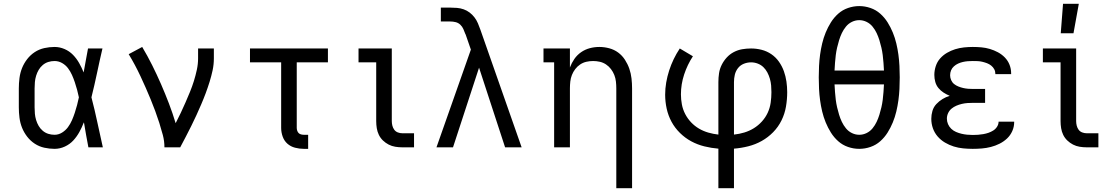

<svg xmlns="http://www.w3.org/2000/svg" viewBox="-20 -775 5840 1010"><path d="M267 8Q240 8 213 2Q186 -4 163 -19Q140 -34 123 -56Q106 -78 96 -103Q86 -128 82.5 -155.5Q79 -183 79 -210V-310Q79 -337 82.5 -364.5Q86 -392 96 -417Q106 -442 123 -464Q140 -486 163 -501Q186 -516 213 -522Q240 -528 267 -528Q294 -528 319.5 -517Q345 -506 364 -486.5Q383 -467 396.5 -443Q410 -419 420 -394Q426 -426 431.5 -457.5Q437 -489 443 -520H519Q504 -456 490.5 -391.5Q477 -327 461 -263Q478 -198 492 -132Q506 -66 521 0H445Q439 -32 433 -64.5Q427 -97 422 -129L421 -131Q411 -105 397.5 -80.5Q384 -56 365.5 -36Q347 -16 321 -4Q295 8 267 8ZM267 -66Q288 -66 306.5 -77.5Q325 -89 337.5 -106Q350 -123 358.5 -142.5Q367 -162 373.5 -182Q380 -202 385.5 -222.5Q391 -243 395 -263Q391 -283 385.5 -303Q380 -323 373.5 -342.5Q367 -362 358.5 -381Q350 -400 337.5 -416.5Q325 -433 306.5 -443.5Q288 -454 267 -454Q250 -454 234 -449Q218 -444 205 -433Q192 -422 183.5 -407.5Q175 -393 170 -376.5Q165 -360 163.5 -343.5Q162 -327 162 -310V-210Q162 -193 163.5 -176.5Q165 -160 170 -143.5Q175 -127 183.5 -112.5Q192 -98 205 -87Q218 -76 234 -71Q250 -66 267 -66Z M845 0Q845 -33 836.5 -65Q828 -97 818 -128.5Q808 -160 796.5 -191Q785 -222 772.5 -252.5Q760 -283 746.5 -313.5Q733 -344 719 -374Q705 -404 689.5 -433Q674 -462 657 -490L728 -528Q756 -481 780.5 -432Q805 -383 827 -332.5Q849 -282 868.5 -231Q888 -180 904 -127Q918 -154 931 -181.5Q944 -209 956 -236.5Q968 -264 979.5 -292Q991 -320 1000 -349Q1009 -378 1015.5 -408Q1022 -438 1022 -468V-520H1105V-468Q1105 -436 1098.5 -405.5Q1092 -375 1082.5 -344.5Q1073 -314 1062 -284.5Q1051 -255 1038.5 -226Q1026 -197 1013 -168.5Q1000 -140 986 -112Q972 -84 957.5 -56Q943 -28 928 0Z M1601 8H1578Q1555 8 1532 2Q1509 -4 1492 -19Q1475 -34 1467 -56.5Q1459 -79 1459 -102V-447H1295V-520H1705V-447H1541V-102Q1541 -95 1543.5 -87.5Q1546 -80 1551 -75Q1556 -70 1563.5 -68Q1571 -66 1578 -66H1601Z M2158 0H2096Q2078 0 2059.5 -3Q2041 -6 2024.5 -14.5Q2008 -23 1994.5 -36Q1981 -49 1973 -65.5Q1965 -82 1962 -100.5Q1959 -119 1959 -138V-447H1866V-520H2041V-138Q2041 -126 2044 -114Q2047 -102 2054 -92.5Q2061 -83 2072.5 -78.5Q2084 -74 2096 -74H2158Z M2276 0 2457 -514 2429 -595H2428V-596Q2423 -609 2417.5 -622Q2412 -635 2401.5 -645Q2391 -655 2377 -658.5Q2363 -662 2348 -662H2299V-735H2348Q2366 -735 2384 -733.5Q2402 -732 2419 -726Q2436 -720 2450.5 -709Q2465 -698 2476 -683.5Q2487 -669 2494 -652.5Q2501 -636 2507 -619L2724 0H2637L2500 -419L2363 0Z M3222 215V-310Q3222 -328 3220 -346Q3218 -364 3211.5 -380.5Q3205 -397 3194 -411.5Q3183 -426 3168 -436Q3153 -446 3135.5 -450Q3118 -454 3100 -454Q3082 -454 3064.5 -450Q3047 -446 3032 -436Q3017 -426 3006 -411.5Q2995 -397 2988.5 -380.5Q2982 -364 2980 -346Q2978 -328 2978 -310V0H2895V-447H2839V-520H2978V-420Q2987 -444 3001.5 -465Q3016 -486 3037 -500.5Q3058 -515 3082.5 -521.5Q3107 -528 3133 -528Q3159 -528 3185 -521Q3211 -514 3232 -498.5Q3253 -483 3267.5 -460.5Q3282 -438 3290.5 -413.5Q3299 -389 3302 -362.5Q3305 -336 3305 -310V215Z M3759 215V7Q3722 4 3685.5 -5Q3649 -14 3616.5 -31.5Q3584 -49 3557 -75.5Q3530 -102 3512.5 -134.5Q3495 -167 3487 -203.5Q3479 -240 3479 -277Q3479 -309 3484.5 -341Q3490 -373 3500 -404Q3510 -435 3524 -464Q3538 -493 3556 -520L3625 -479Q3596 -435 3579 -383.5Q3562 -332 3562 -279Q3562 -252 3567 -225.5Q3572 -199 3584.5 -175Q3597 -151 3615.5 -131.5Q3634 -112 3657 -98.5Q3680 -85 3706 -77.5Q3732 -70 3759 -67V-343Q3759 -367 3762.5 -390Q3766 -413 3776.5 -434Q3787 -455 3803 -472.5Q3819 -490 3840 -501Q3861 -512 3884 -516Q3907 -520 3931 -520Q3959 -520 3986.5 -513Q4014 -506 4037.5 -490Q4061 -474 4077.5 -450.5Q4094 -427 4103.5 -400.5Q4113 -374 4117 -346Q4121 -318 4121 -290Q4121 -252 4114.5 -214Q4108 -176 4091 -141.5Q4074 -107 4047 -79.5Q4020 -52 3987 -33.5Q3954 -15 3916.5 -5.5Q3879 4 3841 7V215ZM3841 -67Q3869 -70 3895.5 -78Q3922 -86 3945.5 -100.5Q3969 -115 3988 -136Q4007 -157 4018.5 -182Q4030 -207 4034 -234.5Q4038 -262 4038 -290Q4038 -308 4036.5 -325.5Q4035 -343 4030 -360.5Q4025 -378 4016.5 -394Q4008 -410 3995.5 -422Q3983 -434 3966 -440.5Q3949 -447 3931 -447Q3911 -447 3892.5 -439.5Q3874 -432 3862 -416.5Q3850 -401 3845.5 -382Q3841 -363 3841 -343Z M4500 8Q4470 8 4441 -2Q4412 -12 4389.5 -32Q4367 -52 4351 -77.5Q4335 -103 4323.5 -131Q4312 -159 4305 -188.5Q4298 -218 4294 -247.5Q4290 -277 4288.5 -307Q4287 -337 4287 -368Q4287 -398 4288.5 -428Q4290 -458 4294 -487.5Q4298 -517 4305 -546.5Q4312 -576 4323.5 -604Q4335 -632 4351 -657.5Q4367 -683 4389.5 -703Q4412 -723 4441 -733Q4470 -743 4500 -743Q4530 -743 4559 -733Q4588 -723 4610.5 -703Q4633 -683 4649 -657.5Q4665 -632 4676.5 -604Q4688 -576 4695 -546.5Q4702 -517 4706 -487.5Q4710 -458 4711.5 -428Q4713 -398 4713 -368Q4713 -337 4711.5 -307Q4710 -277 4706 -247.5Q4702 -218 4695 -188.5Q4688 -159 4676.5 -131Q4665 -103 4649 -77.5Q4633 -52 4610.5 -32Q4588 -12 4559 -2Q4530 8 4500 8ZM4370 -404H4630Q4629 -424 4627.5 -444.5Q4626 -465 4623.5 -485Q4621 -505 4616.5 -524.5Q4612 -544 4606 -563.5Q4600 -583 4591.5 -601Q4583 -619 4570 -635Q4557 -651 4538.5 -660Q4520 -669 4500 -669Q4480 -669 4461.5 -660Q4443 -651 4430 -635Q4417 -619 4408.5 -601Q4400 -583 4394 -563.5Q4388 -544 4383.5 -524.5Q4379 -505 4376.5 -485Q4374 -465 4372.5 -444.5Q4371 -424 4370 -404ZM4500 -66Q4520 -66 4538.5 -75Q4557 -84 4570 -100Q4583 -116 4591.5 -134Q4600 -152 4606 -171.5Q4612 -191 4616.5 -210.5Q4621 -230 4623.5 -250Q4626 -270 4627.5 -290.5Q4629 -311 4630 -331H4370Q4371 -311 4372.5 -290.5Q4374 -270 4376.5 -250Q4379 -230 4383.5 -210.5Q4388 -191 4394 -171.5Q4400 -152 4408.5 -134Q4417 -116 4430 -100Q4443 -84 4461.5 -75Q4480 -66 4500 -66Z M5097 8Q5072 8 5046.5 5.5Q5021 3 4997 -4.5Q4973 -12 4951 -25Q4929 -38 4912.5 -57Q4896 -76 4887.5 -100Q4879 -124 4879 -150Q4879 -171 4885 -191.5Q4891 -212 4905.5 -227.5Q4920 -243 4938 -254Q4956 -265 4976 -271Q4959 -278 4943.5 -288Q4928 -298 4916.5 -312Q4905 -326 4900 -344Q4895 -362 4895 -381Q4895 -404 4902.5 -427Q4910 -450 4925.5 -467.5Q4941 -485 4961.5 -497Q4982 -509 5004.5 -516Q5027 -523 5050.5 -525.5Q5074 -528 5097 -528Q5120 -528 5142.5 -526Q5165 -524 5187 -517.5Q5209 -511 5229.5 -500Q5250 -489 5266 -472.5Q5282 -456 5290.5 -434.5Q5299 -413 5299 -390V-385H5216V-387Q5216 -400 5210 -411Q5204 -422 5194 -430Q5184 -438 5172 -442.5Q5160 -447 5147.5 -450Q5135 -453 5122.5 -453.5Q5110 -454 5097 -454Q5084 -454 5071 -453Q5058 -452 5045 -449Q5032 -446 5020 -440.5Q5008 -435 4998 -426Q4988 -417 4983 -405Q4978 -393 4978 -379Q4978 -366 4983.5 -353.5Q4989 -341 4999 -333Q5009 -325 5021.5 -320Q5034 -315 5047 -312Q5060 -309 5073.5 -308Q5087 -307 5100 -307H5162V-234H5100Q5085 -234 5070 -233Q5055 -232 5040 -228.5Q5025 -225 5011 -219Q4997 -213 4985.5 -203.5Q4974 -194 4967.5 -180Q4961 -166 4961 -151Q4961 -136 4967 -122Q4973 -108 4984 -97.5Q4995 -87 5009 -81Q5023 -75 5037.5 -71.5Q5052 -68 5067 -66.5Q5082 -65 5097 -65Q5111 -65 5125 -66Q5139 -67 5153 -69.5Q5167 -72 5180 -76.5Q5193 -81 5205 -88.5Q5217 -96 5225 -108.5Q5233 -121 5233 -135H5315V-132Q5315 -108 5305 -85.5Q5295 -63 5277.5 -46.5Q5260 -30 5238 -19Q5216 -8 5192.5 -2Q5169 4 5145 6Q5121 8 5097 8Z M5758 0H5696Q5678 0 5659.5 -3Q5641 -6 5624.5 -14.5Q5608 -23 5594.5 -36Q5581 -49 5573 -65.5Q5565 -82 5562 -100.5Q5559 -119 5559 -138V-447H5466V-520H5641V-138Q5641 -126 5644 -114Q5647 -102 5654 -92.5Q5661 -83 5672.5 -78.5Q5684 -74 5696 -74H5758ZM5560 -600 5572 -755H5655L5627 -600Z"/></svg>

Font: Iosevka Etoile
Style: Regular
Weight: 400
Designer: Belleve Invis
Foundry: Belleve Invis
Version: Version 33.2.4